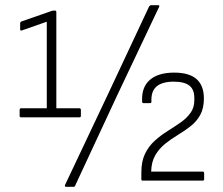

<svg xmlns="http://www.w3.org/2000/svg" viewBox="-20 -699 864 743"><path d="M62 -245Q56 -245 56 -250V-274Q56 -280 62 -280H161V-615L64 -581Q58 -580 58 -585V-608Q58 -614 63 -616L181 -657Q184 -658 185.5 -658Q187 -658 189 -658H193Q198 -658 198 -652V-280H287Q293 -280 293 -274V-250Q293 -245 287 -245ZM236 24Q229 24 232 16L400 -339L557 -674Q561 -679 565 -679H592Q595 -679 596 -677.5Q597 -676 596 -673L433 -329L271 19Q270 24 264 24ZM532 0Q527 0 527 -5V-32Q527 -75 541.5 -104.5Q556 -134 579.5 -155Q603 -176 629.5 -192.5Q656 -209 679.5 -225.5Q703 -242 717.5 -262.5Q732 -283 732 -311V-320Q732 -353 712.5 -368Q693 -383 652 -383Q608 -383 586 -364.5Q564 -346 566 -306Q566 -300 561 -300H535Q530 -300 530 -306Q527 -361 559.5 -389.5Q592 -418 654 -418Q712 -418 740.5 -393Q769 -368 769 -318Q769 -280 755 -254.5Q741 -229 718 -211Q695 -193 668.5 -177Q642 -161 619 -142.5Q596 -124 581 -98.5Q566 -73 565 -35H764Q770 -35 770 -29V-5Q770 0 764 0Z"/></svg>

Font: Sofia Sans Semi Condensed ExtraLight
Style: Regular
Weight: 250
Version: Version 4.100